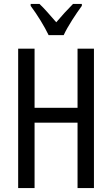

<svg xmlns="http://www.w3.org/2000/svg" viewBox="-20 -963 573 983"><path d="M399 -943H354C320 -908 302 -889 268 -849C238 -883 207 -920 182 -943H137V-933C172 -886 208 -827 229 -783H306C327 -829 369 -892 399 -933ZM461 0V-714H377V-411H157V-714H73V0H157V-335H377V0Z"/></svg>

Font: Noto Sans UI Condensed
Style: Regular
Weight: 400
Width: 3
Designer: Monotype Design Team
Foundry: Monotype Imaging Inc.
Version: Version 1.901